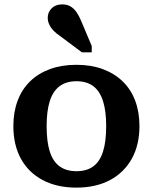

<svg xmlns="http://www.w3.org/2000/svg" viewBox="-20 -845 698 877"><path d="M617 -269Q617 -183 582 -120Q547 -57 482.5 -22.5Q418 12 329 12Q240 12 175 -22.5Q110 -57 75.5 -120Q41 -183 41 -269Q41 -333 60.5 -385Q80 -437 117.5 -473.5Q155 -510 208.5 -529.5Q262 -549 329 -549Q396 -549 449 -529.5Q502 -510 540 -473.5Q578 -437 597.5 -385Q617 -333 617 -269ZM193 -269Q193 -198 207.5 -152.5Q222 -107 252.5 -85Q283 -63 329 -63Q376 -63 406 -85Q436 -107 450.5 -152.5Q465 -198 465 -269Q465 -338 450.5 -383.5Q436 -429 406 -451.5Q376 -474 329 -474Q283 -474 252.5 -451.5Q222 -429 207.5 -383.5Q193 -338 193 -269ZM350 -751 399 -635V-606H354L255 -680Q237 -692 224.5 -705Q212 -718 205 -733Q198 -748 198 -764Q198 -789 216 -807Q234 -825 264 -825Q286 -825 301.5 -816Q317 -807 329 -790Q341 -773 350 -751Z"/></svg>

Font: Roboto Serif SemiBold
Style: Regular
Weight: 600
Designer: Greg Gazdowicz
Foundry: Commercial Type
Version: Version 1.008